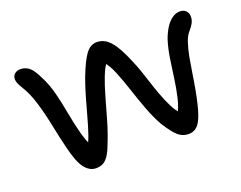

<svg xmlns="http://www.w3.org/2000/svg" viewBox="-88 -661 1045 834"><g transform="rotate(-20 434.5 -243.5)"><path d="M229 15Q200 15 177.5 -13.5Q155 -42 138 -114Q125 -166 113.5 -223.5Q102 -281 86 -334.5Q70 -388 44 -429Q29 -453 29 -468.5Q29 -484 39.5 -493Q50 -502 67 -502Q87 -502 104.5 -489.5Q122 -477 142 -435Q163 -395 175 -347Q187 -299 196 -249Q205 -199 217 -154Q229 -109 247 -75L218 -72Q234 -96 246.5 -132.5Q259 -169 270.5 -212Q282 -255 294.5 -297.5Q307 -340 320 -375Q345 -440 366.5 -469.5Q388 -499 418 -499Q445 -499 466 -482Q487 -465 506.5 -429.5Q526 -394 548 -338Q560 -306 571.5 -269.5Q583 -233 596 -197.5Q609 -162 624 -132Q639 -102 659 -82L638 -77Q656 -110 665.5 -151Q675 -192 681 -236.5Q687 -281 693.5 -324Q700 -367 712 -405Q722 -433 735.5 -454.5Q749 -476 766.5 -488.5Q784 -501 804 -501Q814 -501 822.5 -496.5Q831 -492 836 -483.5Q841 -475 841 -464Q841 -448 833.5 -434Q826 -420 814 -407Q800 -392 790.5 -363.5Q781 -335 774.5 -300Q768 -265 762.5 -228Q757 -191 751 -159Q738 -88 725 -51Q712 -14 696 -0.5Q680 13 658 13Q631 13 610.5 -4.5Q590 -22 560 -69Q538 -108 520 -156Q502 -204 486 -253Q470 -302 453.5 -342.5Q437 -383 416 -406L435 -411Q416 -387 401 -348.5Q386 -310 372.5 -261.5Q359 -213 344 -161.5Q329 -110 309 -61Q298 -32 286.5 -15.5Q275 1 261.5 8Q248 15 229 15Z"/></g></svg>

Font: Shantell Sans Light
Style: Regular
Weight: 400
Version: Version 1.011;[c5ecc13dd]